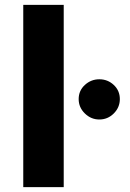

<svg xmlns="http://www.w3.org/2000/svg" viewBox="-20 -770 535 790"><path d="M242.2 0H75.7V-750H242.2ZM303.7 -362.3Q303.7 -397 329.1 -420.4Q354.5 -443.8 388.7 -443.8Q423.3 -443.8 448.2 -420.4Q473.1 -397 473.1 -362.3Q473.1 -328.1 448.2 -303.2Q423.3 -278.3 388.7 -278.3Q354.5 -278.3 329.1 -303.2Q303.7 -328.1 303.7 -362.3Z"/></svg>

Font: Estedad-FD ExtraBold
Style: Regular
Weight: 800
Designer: Amin Abedi
Version: Version 7.3